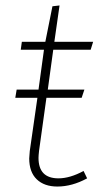

<svg xmlns="http://www.w3.org/2000/svg" viewBox="-20 -673 367 703"><path d="M175 -491 155 -345H289L279 -315H150L123 -121Q121 -103 121 -95Q121 -20 194 -20Q236 -20 286 -47L299 -20Q244 10 190 10Q142 10 114.5 -16.5Q87 -43 87 -93Q87 -100 89 -120L117 -315H36L41 -345H121L141 -491H56L60 -520H146L172 -650L198 -653L179 -520H321L312 -491Z"/></svg>

Font: FiraGO UltraLight
Style: Italic
Weight: 200
Italic angle: -8°
Designer: bBox Type GmbH
Foundry: bBox Type GmbH
Version: Version 1.001